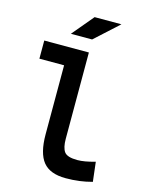

<svg xmlns="http://www.w3.org/2000/svg" viewBox="-137 -1024 861 1118"><g transform="rotate(15 293.0 -465.0)"><path d="M370.1 9.8Q275.4 9.8 233.6 -42Q191.9 -93.8 191.9 -207.5V-623H43V-732.4H312V-212.4Q312 -158.7 329.8 -134.3Q347.7 -109.9 409.2 -109.9Q451.2 -109.9 515.6 -128.4L529.3 -10.7Q488.8 0 451.2 4.9Q413.6 9.8 370.1 9.8ZM182.6 -810.5 291 -939.9H452.6L310.5 -810.5Z"/></g></svg>

Font: Cascadia Mono PL SemiBold
Style: Regular
Weight: 600
Monospace: yes
Designer: Aaron Bell
Foundry: Saja Typeworks
Version: Version 2404.023; ttfautohint (v1.8.4)